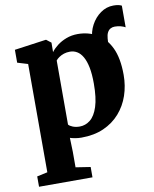

<svg xmlns="http://www.w3.org/2000/svg" viewBox="-99 -763 868 1079"><g transform="rotate(-10 335.0 -224.0)"><path d="M549.5 -357 502 -427 473.5 -520Q475 -565 495.5 -603.2Q516 -641.5 549.5 -665.2Q583 -689 623 -689Q653.5 -689 670 -680V-556.5Q659.5 -562.5 643.8 -566.8Q628 -571 609.5 -571Q596.5 -571 585.5 -565Q574.5 -559 567.8 -546Q561 -533 559.5 -513ZM35 241.5V182.5L95 169.5L94.5 -448.5L35 -466.5V-540L214 -565H217.5L244.5 -544L244 -490Q257 -508 279.5 -525.5Q302 -543 332.2 -554.5Q362.5 -566 397.5 -566Q457.5 -566 506.2 -538.2Q555 -510.5 583.8 -450.8Q612.5 -391 612.5 -295Q612.5 -233.5 593.8 -178.2Q575 -123 537.5 -80.2Q500 -37.5 445 -13.2Q390 11 318 11Q300 11 281.8 7.8Q263.5 4.5 253.5 1L256 80.5V169.5L340 182.5V241.5ZM319.5 -52Q352.5 -52 379.8 -73.8Q407 -95.5 423 -144.8Q439 -194 439 -277Q439 -330.5 431.5 -368.2Q424 -406 410.2 -430Q396.5 -454 378 -465Q359.5 -476 337.5 -476Q318.5 -476 302.8 -470.8Q287 -465.5 275 -457.2Q263 -449 256 -440V-74.5Q263 -65.5 280.2 -58.8Q297.5 -52 319.5 -52Z"/></g></svg>

Font: Merriweather 28pt Black
Style: Regular
Weight: 900
Version: Version 2.100